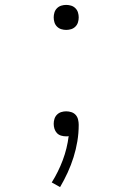

<svg xmlns="http://www.w3.org/2000/svg" viewBox="-20 -548 540 783"><path d="M250 -426Q240 -426 230 -429Q220 -432 212.5 -439.5Q205 -447 202 -457Q199 -467 199 -477Q199 -487 202 -497Q205 -507 212.5 -514.5Q220 -522 230 -525Q240 -528 250 -528Q260 -528 270 -525Q280 -522 287.5 -514.5Q295 -507 298 -497Q301 -487 301 -477Q301 -467 298 -457Q295 -447 287.5 -439.5Q280 -432 270 -429Q260 -426 250 -426ZM225 215 191 196Q218 153 236 105Q254 57 260 7Q258 8 255 8Q252 8 249 8Q239 8 229 5Q219 2 212 -5.5Q205 -13 202 -23Q199 -33 199 -43Q199 -53 202 -63Q205 -73 212.5 -80.5Q220 -88 230 -91Q240 -94 250 -94Q261 -94 271.5 -90.5Q282 -87 289 -79Q296 -71 298.5 -60Q301 -49 301 -39Q301 -5 295.5 28Q290 61 280 93Q270 125 256 155.5Q242 186 225 215Z"/></svg>

Font: Iosevka Curly Extralight
Style: Regular
Weight: 200
Monospace: yes
Designer: Belleve Invis
Foundry: Belleve Invis
Version: Version 22.1.2; ttfautohint (v1.8.4)